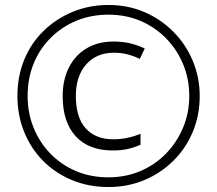

<svg xmlns="http://www.w3.org/2000/svg" viewBox="-20 -743 872 772"><path d="M416 9Q336 9 269 -19Q202 -47 153 -96.5Q104 -146 77 -213Q50 -280 50 -357Q50 -436 77.5 -503Q105 -570 155.5 -619Q206 -668 272.5 -695.5Q339 -723 416 -723Q494 -723 560.5 -694.5Q627 -666 677 -615.5Q727 -565 755 -498.5Q783 -432 783 -357Q783 -279 755 -212.5Q727 -146 677 -96.5Q627 -47 560.5 -19Q494 9 416 9ZM416 -30Q485 -30 544 -55Q603 -80 647 -125Q691 -170 716 -229.5Q741 -289 741 -357Q741 -424 717 -483Q693 -542 649 -587.5Q605 -633 546 -658.5Q487 -684 416 -684Q346 -684 287 -659.5Q228 -635 183.5 -590.5Q139 -546 115 -486.5Q91 -427 91 -357Q91 -290 114.5 -231Q138 -172 181.5 -126.5Q225 -81 284.5 -55.5Q344 -30 416 -30ZM433 -138Q337 -138 284.5 -195Q232 -252 232 -357Q232 -422 257 -471.5Q282 -521 328 -548.5Q374 -576 437 -576Q474 -576 504.5 -568.5Q535 -561 562 -548L542 -506Q518 -518 492.5 -524.5Q467 -531 438 -531Q368 -531 326.5 -484Q285 -437 285 -357Q285 -271 324.5 -227Q364 -183 435 -183Q464 -183 491 -188.5Q518 -194 545 -205V-161Q520 -150 494 -144Q468 -138 433 -138Z"/></svg>

Font: Noto Traditional Nushu Light
Style: Regular
Weight: 300
Designer: LIU Zhao
Foundry: LiuZhao Studio
Version: Version 2.003; ttfautohint (v1.8.4.7-5d5b)